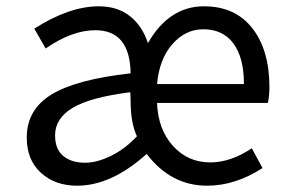

<svg xmlns="http://www.w3.org/2000/svg" viewBox="-20 -577 917 610"><path d="M225 13Q155 13 110 -28Q65 -69 65 -140Q65 -229 144 -277Q223 -325 395 -344Q393 -481 283 -481Q209 -481 125 -423L89 -486Q200 -557 294 -557Q353 -557 392.5 -526Q432 -495 450 -440Q517 -557 628 -557Q727 -557 781.5 -487.5Q836 -418 836 -300Q836 -272 831 -250H479Q482 -166 529.5 -113.5Q577 -61 648 -61Q713 -61 780 -106L814 -43Q727 13 638 13Q523 13 446 -88Q334 13 225 13ZM250 -60Q289 -60 334 -82.5Q379 -105 415 -144Q395 -187 395 -256L394 -284Q267 -268 211 -234.5Q155 -201 155 -147Q155 -103 181 -81.5Q207 -60 250 -60ZM479 -310H755Q755 -394 721.5 -439Q688 -484 626 -484Q569 -484 527.5 -436.5Q486 -389 479 -310Z"/></svg>

Font: Noto Sans SC
Style: Regular
Weight: 400
Designer: Ryoko NISHIZUKA  (kana, bopomofo & ideographs); Paul D. Hunt (Latin, Greek & Cyrillic); Sandoll Communications , Soo-you
Foundry: Adobe
Version: Version 2.002;hotconv 1.0.116;makeotfexe 2.5.65601